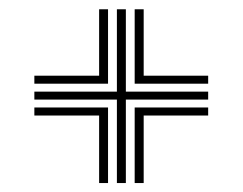

<svg xmlns="http://www.w3.org/2000/svg" viewBox="-20 -586 528 418"><path d="M234.5 -187.5V-369.2H54.8V-386.5H234.5V-565.8H254V-386.5H433.2V-369.2H254V-187.5ZM195.8 -187.5V-334.5H54.8V-352H215.2V-187.5ZM54.8 -403.8V-421.2H195.8V-565.8H215.2V-403.8ZM273.2 -187.5V-352H433.2V-334.5H292.8V-187.5ZM273.2 -403.8V-565.8H292.8V-421.2H433.2V-403.8Z"/></svg>

Font: Big Shoulders Inline Text Thin SemiBold
Style: Regular
Weight: 600
Version: Version 2.002